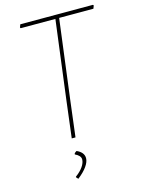

<svg xmlns="http://www.w3.org/2000/svg" viewBox="-126 -708 726 990"><g transform="rotate(-15 237.0 -213.5)"><path d="M474 -633 468 -617H285L231 -195L207 0H187L211 -195L265 -617H80L77 -621L83 -637H471ZM232 117Q232 137 215 161Q198 185 166 210L156 199L157 196Q183 177 197 156.5Q211 136 211 118Q211 98 181 84V80Q186 73 194 69Q232 86 232 117Z"/></g></svg>

Font: Luna Sans Thin
Style: Italic
Weight: 250
Italic angle: -7°
Designer: Juan Pablo del Peral
Foundry: Huerta Tipografica
Version: Version 2.001; ttfautohint (v1.5)